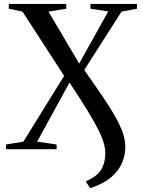

<svg xmlns="http://www.w3.org/2000/svg" viewBox="-20 -763 732 982"><path d="M441 199.5 418.5 165Q476 139.5 497.2 104.8Q518.5 70 518.5 21.5Q518.5 -2.5 511 -30Q503.5 -57.5 484 -97.2Q464.5 -137 428.5 -195.8Q392.5 -254.5 335.5 -341L170 -38.5L269.5 -24V0H10.5V-24L99.5 -38.5L308 -375L95 -703.5L25 -718.5V-743H319V-718.5L228 -703.5L385 -438L533.5 -704.5L442.5 -718.5V-743H680.5V-718.5L601.5 -703.5L411 -405Q465 -328.5 504.8 -270Q544.5 -211.5 570.2 -165.5Q596 -119.5 608.5 -82.2Q621 -45 621 -10.5Q621 30.5 604 70.5Q587 110.5 547.8 144Q508.5 177.5 441 199.5Z"/></svg>

Font: Merriweather 120pt
Style: Regular
Weight: 400
Version: Version 2.100